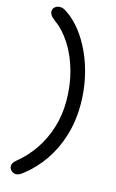

<svg xmlns="http://www.w3.org/2000/svg" viewBox="-156 -869 720 1188"><g transform="rotate(15 204.0 -275.0)"><path d="M76 260Q65 260 55 254.5Q45 249 39 239.5Q33 230 33 219Q33 209 38.5 199.5Q44 190 57 179Q119 129 164.5 62.5Q210 -4 235.5 -85Q261 -166 261 -256Q261 -358 236 -448Q211 -538 166.5 -608Q122 -678 66 -718Q44 -734 36 -746.5Q28 -759 28 -770Q28 -789 42 -799.5Q56 -810 71 -810Q83 -810 92.5 -807Q102 -804 122 -790Q169 -758 210.5 -705Q252 -652 284 -582Q316 -512 334 -429.5Q352 -347 352 -256Q352 -153 323.5 -59.5Q295 34 243 109.5Q191 185 121 239Q106 251 95 255.5Q84 260 76 260Z"/></g></svg>

Font: Shantell Sans Light
Style: Regular
Weight: 400
Version: Version 1.011;[c5ecc13dd]